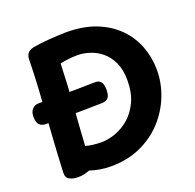

<svg xmlns="http://www.w3.org/2000/svg" viewBox="-136 -908 1090 1074"><g transform="rotate(-20 409.0 -370.5)"><path d="M85 -322Q61 -322 47 -335.5Q33 -349 33 -385Q33 -413 48 -429Q63 -445 85 -445Q134 -445 193 -445Q252 -445 312 -446Q372 -447 420 -448Q445 -449 457 -434.5Q469 -420 469 -387Q469 -353 457 -339.5Q445 -326 420 -325Q371 -324 312 -323Q253 -322 193.5 -322Q134 -322 85 -322ZM83 -32Q87 -128 94 -231.5Q101 -335 108 -440Q113 -506 116 -571Q119 -636 120 -696Q121 -716 131 -729.5Q141 -743 165 -749Q182 -752 208.5 -755.5Q235 -759 264 -761Q293 -763 320 -764.5Q347 -766 366 -766Q468 -766 543.5 -736Q619 -706 670 -654.5Q721 -603 746.5 -535.5Q772 -468 772 -394Q772 -317 743 -242.5Q714 -168 659 -107.5Q604 -47 525 -11Q446 25 346 25Q311 25 280.5 19.5Q250 14 222 5Q207 11 190.5 15Q174 19 152 19Q124 19 103 8Q82 -3 83 -32ZM249 -132Q258 -129 268.5 -127Q279 -125 290.5 -123.5Q302 -122 315 -121Q328 -120 341 -120Q384 -120 429 -136.5Q474 -153 512 -187Q550 -221 573.5 -273Q597 -325 597 -396Q597 -460 576.5 -503.5Q556 -547 524 -573.5Q492 -600 454 -612Q416 -624 382 -624Q363 -624 344.5 -622.5Q326 -621 310 -618.5Q294 -616 278 -613Q276 -552 273.5 -504.5Q271 -457 268.5 -414.5Q266 -372 262.5 -330.5Q259 -289 256 -241Q253 -193 249 -132Z"/></g></svg>

Font: Playpen Sans
Style: Bold
Weight: 700
Designer: Laura Meseguer, Veronika Burian, José Scaglione
Foundry: TypeTogether
Version: Version 1.001